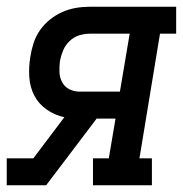

<svg xmlns="http://www.w3.org/2000/svg" viewBox="-24 -550 544 570"><path d="M-4 0V-80H75L167 -202Q139 -208 115 -224.5Q91 -241 78 -266Q65 -291 63 -321Q61 -351 66 -381Q69 -401 75.5 -421.5Q82 -442 94.5 -460Q107 -478 124.5 -492Q142 -506 161.5 -514.5Q181 -523 201.5 -526.5Q222 -530 243 -530H499V-450H451L390 -80H427V0H252V-80H299L319 -198H263L113 0ZM212 -278H332L361 -450H243Q227 -450 211 -445Q195 -440 182.5 -428Q170 -416 163.5 -400.5Q157 -385 154 -369Q152 -353 152.5 -336.5Q153 -320 160.5 -306Q168 -292 182 -285Q196 -278 212 -278Z"/></svg>

Font: Iosevka Slab Medium Oblique
Style: Regular
Weight: 500
Italic angle: -9°
Monospace: yes
Designer: Belleve Invis
Foundry: Belleve Invis
Version: Version 11.1.1; ttfautohint (v1.8.3)